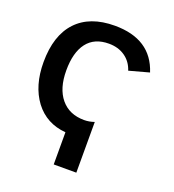

<svg xmlns="http://www.w3.org/2000/svg" viewBox="-159 -820 1040 1150"><g transform="rotate(20 361.0 -245.0)"><path d="M459 208H314.9V2.9Q190.9 -7.3 119.1 -102.1Q47.9 -197.8 47.9 -347.2Q47.9 -517.6 132.6 -607.9Q217.3 -698.2 376 -698.2Q606.9 -698.2 668.9 -506.8L542 -472.2Q524.9 -525.4 481.9 -555.2Q439 -585 378.9 -585Q287.1 -585 240 -523.7Q192.9 -462.4 192.9 -347.2Q192.9 -232.4 246.3 -168.2Q299.8 -104 395 -104Q426.3 -104 459 -115.2Z"/></g></svg>

Font: Libra Sans Modern
Style: Bold
Weight: 700
Foundry: Stefan Peev, Context Ltd
Version: Version 1.000